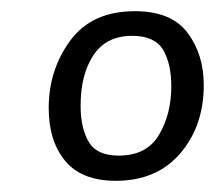

<svg xmlns="http://www.w3.org/2000/svg" viewBox="-20 -721 394 343"><path d="M67 -528Q67 -596 105.5 -648.5Q144 -701 221 -701Q286 -701 315 -662.5Q344 -624 344 -569Q344 -496 302 -447Q260 -398 187 -398Q126 -398 96.5 -433.5Q67 -469 67 -528ZM124 -532Q124 -492 138.5 -467.5Q153 -443 192 -443Q242 -443 264 -480Q286 -517 286 -567Q286 -608 271 -632.5Q256 -657 216 -657Q170 -657 147 -622.5Q124 -588 124 -532Z"/></svg>

Font: Zilla Slab
Style: Italic
Weight: 400
Italic angle: -6°
Designer: Typotheque.com
Foundry: Typotheque type foundry
Version: Version 1.1; 2017; ttfautohint (v1.6)